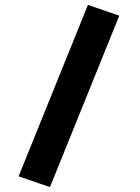

<svg xmlns="http://www.w3.org/2000/svg" viewBox="-20 -740 570 784"><path d="M56 -20 184 24 467 -676 339 -720Z"/></svg>

Font: TitilliumText22L
Style: 999 wt
Weight: 900
Designer: Campivisivi
Foundry: Campivisivi
Version: 1.000